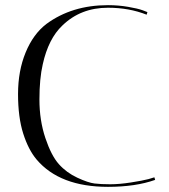

<svg xmlns="http://www.w3.org/2000/svg" viewBox="-20 -721 657 745"><path d="M399 4Q212 4 122 -102Q90 -140 70 -203Q50 -266 50 -356Q50 -446 79.5 -517.5Q109 -589 160 -628Q259 -701 399 -701Q439 -701 477 -694.5Q515 -688 534 -681L552 -674L549 -664Q481 -691 399 -691Q293 -691 222 -622Q168 -571 146 -472Q133 -416 133 -335Q133 -254 156 -185.5Q179 -117 208.5 -84Q238 -51 280 -31.5Q322 -12 347 -9Q372 -6 407.5 -6Q443 -6 488 -13Q533 -20 556 -26L579 -33L582 -23Q506 4 399 4Z"/></svg>

Font: Italiana
Style: Regular
Weight: 400
Designer: Santiago Orozco
Foundry: Santiago Orozco
Version: Version 001.001